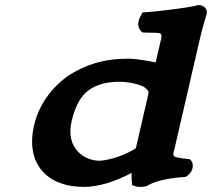

<svg xmlns="http://www.w3.org/2000/svg" viewBox="-20 -718 827 749"><path d="M494.4 -7.6 495.5 4 507.9 8.4C521.4 13.2 538.1 10.9 546.1 9.3L552.6 7.9L558.4 4.3C578.9 -7.4 621.5 -22 695.3 -27.3L704.6 -27.9L712.5 -33.9C726.8 -44.7 730.7 -57.7 731.8 -67.7C732.6 -74.9 732.3 -83.6 725.7 -91.2L720.9 -96.8L712.6 -97.7C644.9 -105.5 653.5 -106.1 661.8 -142L757.8 -558C772.3 -620.8 785 -659.5 785.4 -660.6L785.8 -661.8L786.1 -663C791.4 -686.3 771.3 -698 755.9 -698H750.5L745 -696.2C724 -689.4 599.6 -673.7 556.6 -670.9L535.9 -669.6L526.8 -652.1C519.1 -637 513.8 -614.8 528.7 -598.3L535 -591.4L546 -591C621.6 -588.3 615.9 -598.5 601 -534L587.3 -474.6C561.1 -479.7 514 -489 478.1 -489C382.9 -489 311.4 -464.5 246.9 -423.1C179.1 -374.7 131.2 -308.4 112.4 -227.2C81.5 -93.3 149.5 11 308.1 11C361.1 11 425.2 -7.1 493.2 -43.5C492.8 -25.5 494.2 -9.5 494.4 -7.6ZM497.5 -132.1C449.6 -104.5 391.6 -91 366.9 -91C313.3 -91 234 -135.4 259.5 -245.9C274.8 -312.1 300.7 -345.9 318.4 -359.9L318.9 -360.3L319.4 -360.7C360.5 -395.9 419.1 -399 443.7 -399C487.6 -399 536.9 -386.7 549.2 -372.9C561.8 -359.4 561.9 -364.5 555.2 -335.3L513 -152.9C509.3 -136.8 512.9 -141 497.5 -132.1Z"/></svg>

Font: Linux Libertine Mono O 
Style: Mono Bold Oblique
Weight: 400
Italic angle: -13°
Designer: Philipp H. Poll
Foundry: Philipp H. Poll
Version: Version 5.1.7